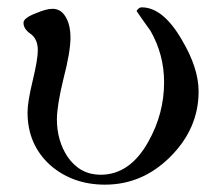

<svg xmlns="http://www.w3.org/2000/svg" viewBox="-20 -494 603 523"><path d="M521 -245Q521 -144 444 -67Q368 9 266 9Q178 9 117 -44Q55 -100 55 -188Q55 -216 69 -274Q83 -332 83 -357Q83 -388 63 -402Q44 -415 44 -432Q44 -445 78 -458Q106 -470 123 -470Q149 -470 162 -442Q172 -422 172 -392Q172 -353 153 -280Q135 -206 135 -169Q135 -111 164 -67Q198 -18 254 -18Q334 -18 384 -108Q427 -184 427 -270Q427 -345 390 -410Q364 -446 352 -464Q358 -474 366 -474Q424 -474 475 -386Q521 -309 521 -245Z"/></svg>

Font: GFS Didot
Style: Regular
Weight: 400
Designer: Takis Katsoulidis and George D. Matthiopoulos
Foundry: Takis Katsoulidis and George D. Matthiopoulos
Version: Version 1.0